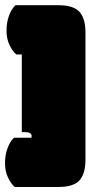

<svg xmlns="http://www.w3.org/2000/svg" viewBox="-49 -686 371 754"><path d="M50.8 -167H36.6V-472.2H15.1Q1 -483.4 -11.2 -508.3Q-23.4 -533.2 -23.4 -565.4Q-23.4 -597.7 -13.7 -624.3Q-3.9 -650.9 11.7 -665.5H180.2Q239.7 -665.5 263.2 -639.4Q286.6 -613.3 286.6 -558.6V-58.6Q286.6 -3.9 263.2 22.2Q239.7 48.3 180.2 48.3H9.3Q-4.9 37.1 -17.1 12.2Q-29.3 -12.7 -29.3 -44.9Q-29.3 -77.1 -19.5 -103.8Q-9.8 -130.4 5.9 -145H74.2Q75.2 -149.9 75.2 -151.4Q75.2 -167 50.8 -167Z"/></svg>

Font: Modak
Style: Regular
Weight: 400
Version: Version 1.036;PS Version 1.000;hotconv 1.0.79;makeotf.lib2.5